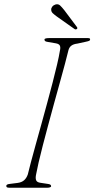

<svg xmlns="http://www.w3.org/2000/svg" viewBox="-20 -878 442 898"><path d="M149 -63Q145 -45 149 -35Q153 -25 169.5 -23L202.5 -18Q211.5 -17 215.2 -14.5Q219 -12 219 -7Q219 -3.5 213.5 -1.8Q208 0 201.5 0H24Q15.5 0 12.5 -2Q9.5 -4 9.5 -8Q9 -12 13 -14.5Q17 -17 27 -18L62.5 -22.5Q81.5 -25 92.8 -35Q104 -45 110 -62Q115 -83.5 124.5 -119Q134 -154.5 146.5 -199.8Q159 -245 172.8 -294.5Q186.5 -344 200.2 -394.5Q214 -445 226 -491.5Q238 -538 247 -576.2Q256 -614.5 260 -640Q264 -656 260 -664.5Q256 -673 240.5 -675.5L205.5 -681.5Q195 -683 191.5 -685.5Q188 -688 188 -693Q188 -697 194.5 -698.5Q201 -700 214 -700H387.5Q395.5 -700 398.5 -698.8Q401.5 -697.5 401.5 -694Q401.5 -689 397 -687Q392.5 -685 380.5 -682.5L341.5 -674Q324.5 -672 314.5 -665Q304.5 -658 300.5 -644.5Q294 -617.5 283.5 -578.2Q273 -539 259.8 -491.5Q246.5 -444 232.5 -392.8Q218.5 -341.5 205 -291.5Q191.5 -241.5 180 -197Q168.5 -152.5 160.5 -117.8Q152.5 -83 149 -63ZM281 -830 339.5 -752Q341 -750.5 341.8 -747.8Q342.5 -745 339.5 -742.5Q337 -740.5 334 -740.5Q331 -740.5 329 -742L245.5 -801Q234.5 -809 227 -816Q219.5 -823 219.5 -832.5Q219 -840 224.5 -847Q230 -854 239.5 -857Q252.5 -860.5 261 -852.5Q269.5 -844.5 281 -830Z"/></svg>

Font: Fraunces Thin
Style: Italic
Weight: 250
Italic angle: -16°
Version: Version 1.000;[b76b70a41]